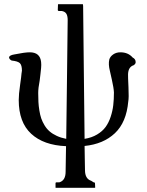

<svg xmlns="http://www.w3.org/2000/svg" viewBox="-20 -683 698 910"><path d="M68.8 -209Q68.8 -236.3 75.2 -280Q81.5 -323.7 82 -335Q82.5 -337.4 82.8 -340.1Q83 -342.8 83.3 -344.2Q83.5 -345.7 84 -347.2Q84 -374.5 74 -383.8Q64 -393.1 35.2 -396Q22.9 -402.3 22.9 -412.1Q25.9 -421.4 46.9 -424.8Q97.2 -435.1 121.1 -435.1Q169.9 -435.1 174.8 -389.2Q176.3 -376 174.8 -360.8Q174.3 -350.1 171.4 -328.9Q168.5 -307.6 168 -300.8Q161.1 -265.6 161.1 -242.2Q161.1 -218.3 162.1 -199.7Q163.1 -181.2 166.5 -159.7Q169.9 -138.2 175.5 -121.8Q181.2 -105.5 191.2 -88.9Q201.2 -72.3 215.1 -60.3Q229 -48.3 248.8 -39.1Q268.6 -29.8 293.9 -24.9Q294.9 -112.3 297.4 -302.5Q299.8 -492.7 300.8 -587.9Q300.8 -606.9 294.7 -617.4Q288.6 -627.9 272.9 -630.9H259.8Q253.9 -630.9 253.9 -636.2Q254.9 -645 254.9 -662.1L255.9 -663.1H373V-662.1L374 -654.8Q375 -548.8 377.4 -339.1Q379.9 -129.4 380.9 -24.9Q414.6 -30.3 439.9 -45.4Q465.3 -60.5 480.2 -80.8Q495.1 -101.1 504.4 -129.2Q513.7 -157.2 516.8 -184.6Q520 -211.9 520 -245.1Q519 -266.1 510.3 -304.7Q501.5 -343.3 501 -346.2Q492.7 -378.4 498 -400.9Q502 -415 516.4 -425Q530.8 -435.1 550.8 -435.1Q587.4 -435.1 608.9 -410.2Q623 -403.3 623 -388.2Q623 -380.4 613.8 -374Q588.4 -366.2 586.9 -332Q586.4 -320.8 588.9 -270Q591.3 -219.2 587.9 -202.1Q579.1 -103 524.4 -51.5Q469.7 0 380.9 8.8Q381.3 27.8 381.8 65.9Q382.3 104 382.8 123Q382.8 164.6 412.1 173.8L423.8 181.2Q430.2 181.2 430.2 186L431.2 206.1L429.2 207H244.1L243.2 206.1V186Q243.2 181.2 248 181.2H261.2Q291 172.4 291 130.9L293 9.8Q186.5 5.4 127.7 -49.1Q68.8 -103.5 68.8 -209Z"/></svg>

Font: Common Serif Medium
Style: Regular
Weight: 500
Designer: Philipp H. Poll, Khaled Hosny
Foundry: Stefan Peev, Context Ltd.
Version: Version 1.026